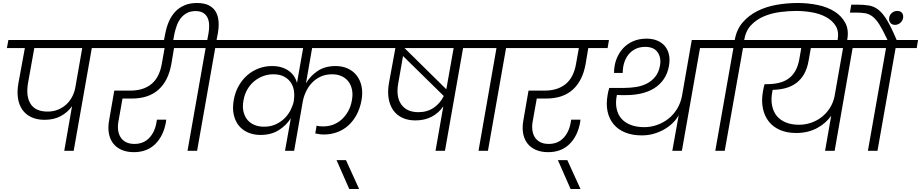

<svg xmlns="http://www.w3.org/2000/svg" viewBox="-20 -1007 6150 1282"><path d="M298 -262Q336 -262 367.5 -275Q399 -288 422.5 -309.5Q446 -331 461.5 -360.5Q477 -390 483 -423L529 -686H209L167 -452Q152 -364 184.5 -313Q217 -262 298 -262ZM36 -740H743L733 -686H593L472 0H409L461 -298Q431 -256 385 -231.5Q339 -207 278 -207Q227 -207 189.5 -224.5Q152 -242 129.5 -274Q107 -306 100 -351Q93 -396 103 -452L146 -686H26Z M686 -740H1280L1271 -686H1142L1124 -579Q1104 -467 1038 -408Q972 -349 860 -349H798L772 -203Q765 -169 768.5 -140Q772 -111 785.5 -90Q799 -69 822 -57.5Q845 -46 878 -46Q938 -46 976 -85.5Q1014 -125 1025 -191L1028 -208H1090Q1089 -203 1088.5 -199Q1088 -195 1088 -192Q1072 -100 1017 -45.5Q962 9 874 9Q826 9 790.5 -7Q755 -23 734 -51.5Q713 -80 706.5 -119.5Q700 -159 709 -206L743 -402H850Q937 -402 990.5 -445.5Q1044 -489 1060 -579L1079 -686H676Z M1083 -781Q1091 -824 1107 -861.5Q1123 -899 1148.5 -927Q1174 -955 1210.5 -971Q1247 -987 1295 -987Q1344 -987 1375 -971Q1406 -955 1421.5 -927Q1437 -899 1439.5 -861.5Q1442 -824 1434 -781L1426 -740H1567L1558 -686H1417L1296 0H1232L1353 -686H1212L1221 -740H1364L1372 -783Q1377 -811 1376.5 -838Q1376 -865 1367 -886Q1358 -907 1338.5 -920Q1319 -933 1286 -933Q1252 -933 1228 -920Q1204 -907 1187.5 -886Q1171 -865 1161 -838Q1151 -811 1145 -783L1134 -724H1072Z M1922 -218Q1892 -170 1841.5 -138Q1791 -106 1719 -106Q1673 -106 1635.5 -122.5Q1598 -139 1574 -169Q1550 -199 1540.5 -242.5Q1531 -286 1541 -340Q1550 -392 1574 -434Q1598 -476 1631.5 -505Q1665 -534 1707 -550Q1749 -566 1796 -566Q1833 -566 1861 -557Q1889 -548 1909.5 -533Q1930 -518 1943.5 -497.5Q1957 -477 1963 -453L2004 -686H1498L1508 -740H2568L2559 -686H2064L2023 -451Q2051 -499 2100 -532.5Q2149 -566 2221 -566Q2266 -566 2302 -549.5Q2338 -533 2361.5 -503Q2385 -473 2394 -431Q2403 -389 2394 -338Q2384 -283 2361 -240.5Q2338 -198 2305 -168.5Q2272 -139 2230.5 -124Q2189 -109 2144 -109Q2128 -109 2112.5 -111Q2097 -113 2085 -116L2094 -168Q2104 -165 2116 -164Q2128 -163 2140 -163Q2173 -163 2204 -174.5Q2235 -186 2260.5 -208.5Q2286 -231 2304.5 -264Q2323 -297 2330 -339Q2337 -378 2330 -410Q2323 -442 2305 -464.5Q2287 -487 2259.5 -499Q2232 -511 2198 -511Q2154 -511 2120 -495Q2086 -479 2062 -453Q2038 -427 2023 -395Q2008 -363 2002 -331L1944 0H1883ZM1743 -161Q1787 -161 1821.5 -177Q1856 -193 1880.5 -217.5Q1905 -242 1920 -271.5Q1935 -301 1941 -329L1943 -338H1942Q1947 -368 1943 -398.5Q1939 -429 1923 -454Q1907 -479 1878 -495Q1849 -511 1804 -511Q1770 -511 1737.5 -499Q1705 -487 1678 -465Q1651 -443 1632 -410.5Q1613 -378 1606 -338Q1598 -296 1605.5 -263Q1613 -230 1631.5 -207.5Q1650 -185 1678.5 -173Q1707 -161 1743 -161Z M2227 62H2290L2378 255H2312Z M2774 -258Q2833 -258 2876.5 -288Q2920 -318 2943 -366L2671 -633L2639 -450Q2623 -361 2659.5 -309.5Q2696 -258 2774 -258ZM3009 -686H2681L2960 -411Q2961 -415 2961.5 -419Q2962 -423 2963 -427ZM2510 -740H3222L3212 -686H3072L2951 0H2888L2940 -297Q2910 -253 2863 -228Q2816 -203 2754 -203Q2704 -203 2666.5 -220.5Q2629 -238 2606 -270.5Q2583 -303 2575 -349Q2567 -395 2577 -452L2620 -686H2500Z M3295 -686H3154L3164 -740H3509L3499 -686H3359L3238 0H3175Z M3452 -740H4046L4037 -686H3908L3890 -579Q3870 -467 3804 -408Q3738 -349 3626 -349H3564L3538 -203Q3531 -169 3534.5 -140Q3538 -111 3551.5 -90Q3565 -69 3588 -57.5Q3611 -46 3644 -46Q3704 -46 3742 -85.5Q3780 -125 3791 -191L3794 -208H3856Q3855 -203 3854.5 -199Q3854 -195 3854 -192Q3838 -100 3783 -45.5Q3728 9 3640 9Q3592 9 3556.5 -7Q3521 -23 3500 -51.5Q3479 -80 3472.5 -119.5Q3466 -159 3475 -206L3509 -402H3616Q3703 -402 3756.5 -445.5Q3810 -489 3826 -579L3845 -686H3442Z M3705 62H3768L3856 255H3790Z M4512 -239Q4500 -215 4477 -191Q4454 -167 4422.5 -147.5Q4391 -128 4351 -115.5Q4311 -103 4265 -103Q4203 -103 4155.5 -122Q4108 -141 4078 -176.5Q4048 -212 4037 -261.5Q4026 -311 4037 -373Q4040 -394 4048 -420H4149Q4187 -420 4226 -426Q4265 -432 4298 -448.5Q4331 -465 4355 -494.5Q4379 -524 4387 -570Q4396 -622 4371 -658Q4346 -694 4288 -694Q4252 -694 4224 -680.5Q4196 -667 4177 -643.5Q4158 -620 4148 -588.5Q4138 -557 4138 -520H4080Q4080 -569 4095.5 -610.5Q4111 -652 4139 -683Q4167 -714 4207 -731.5Q4247 -749 4297 -749Q4338 -749 4369.5 -735.5Q4401 -722 4420.5 -698Q4440 -674 4447 -641Q4454 -608 4447 -569Q4438 -516 4412 -478.5Q4386 -441 4348 -417.5Q4310 -394 4262 -383Q4214 -372 4162 -372Q4142 -372 4126.5 -372Q4111 -372 4099 -373Q4089 -325 4096.5 -285Q4104 -245 4127.5 -217Q4151 -189 4190 -173.5Q4229 -158 4282 -158Q4326 -158 4368 -173Q4410 -188 4444 -215Q4478 -242 4501.5 -281Q4525 -320 4534 -368L4599 -740H4804L4795 -686H4654L4533 0H4469Z M4819 0H4756L4877 -686H4736L4746 -740H4886Q4898 -810 4939 -857.5Q4980 -905 5038.5 -934Q5097 -963 5166.5 -975Q5236 -987 5306 -987Q5376 -987 5440.5 -973.5Q5505 -960 5552.5 -930Q5600 -900 5624.5 -853.5Q5649 -807 5637 -741L5634 -724H5571L5573 -740Q5583 -797 5560 -834Q5537 -871 5495 -893.5Q5453 -916 5400 -925Q5347 -934 5296 -934Q5245 -934 5188 -926.5Q5131 -919 5081 -898Q5031 -877 4995 -839Q4959 -801 4949 -740H5091L5081 -686H4941Z M5315 -174Q5357 -174 5396 -187.5Q5435 -201 5466.5 -225.5Q5498 -250 5520.5 -285Q5543 -320 5552 -362L5609 -686H5394L5379 -601Q5370 -550 5349.5 -513.5Q5329 -477 5298 -453.5Q5267 -430 5227 -419Q5187 -408 5139 -407Q5137 -399 5137 -396Q5127 -345 5135 -303.5Q5143 -262 5166 -233.5Q5189 -205 5227 -189.5Q5265 -174 5315 -174ZM5033 -740H5823L5813 -686H5673L5553 0H5489L5530 -234Q5513 -210 5490 -189.5Q5467 -169 5438 -153Q5409 -137 5373.5 -128Q5338 -119 5297 -119Q5235 -119 5188.5 -139Q5142 -159 5113 -196Q5084 -233 5073.5 -285Q5063 -337 5075 -401Q5077 -412 5079.5 -423Q5082 -434 5085 -445H5101Q5142 -445 5178 -453Q5214 -461 5242 -480Q5270 -499 5289 -531Q5308 -563 5317 -611L5330 -686H5023Z M5775 0 5896 -686H5755L5765 -740H5906Q5876 -804 5853.5 -840.5Q5831 -877 5807.5 -895.5Q5784 -914 5757.5 -918.5Q5731 -923 5694 -923H5655L5664 -976H5702Q5749 -976 5783.5 -970Q5818 -964 5847 -940.5Q5876 -917 5904 -870Q5932 -823 5967 -740H6110L6101 -686H5960L5839 0Z M5956 -841Q5936 -841 5925 -854.5Q5914 -868 5917 -888Q5920 -908 5935.5 -921Q5951 -934 5971 -934Q5992 -934 6002.5 -921Q6013 -908 6010 -888Q6007 -868 5991.5 -854.5Q5976 -841 5956 -841Z"/></svg>

Font: SVN-Poppins Light
Style: Italic
Weight: 300
Italic angle: -10°
Designer: Ninad Kale (Devanagari), Jonny Pinhorn (Latin)
Foundry: Indian Type Foundry
Version: Version 3.002 2017; ttfautohint (v1.8.3)